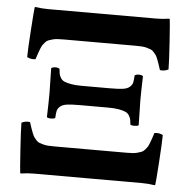

<svg xmlns="http://www.w3.org/2000/svg" viewBox="-49 -698 746 750"><g transform="rotate(5 324.0 -322.5)"><path d="M534.2 0H109.9Q84 0 61 3.9Q57.1 3.9 57.1 1Q55.7 -5.9 50.3 -85Q44.9 -164.1 44.9 -193.8Q60.5 -202.1 78.1 -199.2Q83.5 -183.1 85.9 -175.5Q88.4 -168 92.8 -157Q97.2 -146 100.6 -141.4Q104 -136.7 109.6 -130.4Q115.2 -124 121.3 -121.8Q127.4 -119.6 136.5 -116.9Q145.5 -114.3 156 -113.5Q166.5 -112.8 181.2 -112.8H462.9Q477.5 -112.8 488 -113.5Q498.5 -114.3 507.6 -116.9Q516.6 -119.6 522.7 -121.8Q528.8 -124 534.4 -130.4Q540 -136.7 543.5 -141.4Q546.9 -146 551.3 -157Q555.7 -168 558.1 -175.5Q560.5 -183.1 565.9 -199.2Q583.5 -202.1 599.1 -193.8Q599.1 -165.5 593.8 -85.7Q588.4 -5.9 586.9 1Q586.9 3.9 583 3.9Q560.1 0 534.2 0ZM109.9 -645H534.2Q560.1 -645 583 -648.9Q586.9 -648.9 586.9 -646Q588.4 -639.2 593.8 -560.1Q599.1 -481 599.1 -451.2Q583.5 -442.9 565.9 -445.8Q560.5 -461.9 558.1 -469.5Q555.7 -477.1 551.3 -488Q546.9 -499 543.5 -503.7Q540 -508.3 534.4 -514.6Q528.8 -521 522.7 -523.2Q516.6 -525.4 507.6 -528.1Q498.5 -530.8 488 -531.5Q477.5 -532.2 462.9 -532.2H181.2Q166.5 -532.2 156 -531.5Q145.5 -530.8 136.5 -528.1Q127.4 -525.4 121.3 -523.2Q115.2 -521 109.6 -514.6Q104 -508.3 100.6 -503.7Q97.2 -499 92.8 -488Q88.4 -477.1 85.9 -469.5Q83.5 -461.9 78.1 -445.8Q60.5 -442.9 44.9 -451.2Q44.9 -479.5 50.3 -559.3Q55.7 -639.2 57.1 -646Q57.1 -648.9 61 -648.9Q84 -645 109.9 -645ZM266.1 -357.9H377.9Q410.2 -357.9 428 -360.4Q445.8 -362.8 454.8 -370.8Q463.9 -378.9 466.1 -387.9Q468.3 -397 469.2 -416Q474.1 -420.9 485.8 -420.9Q497.1 -420.9 502 -416Q500 -356.4 500 -321.8Q500 -294.4 502 -224.1Q498 -220.2 485.8 -220.2Q473.1 -220.2 469.2 -224.1Q468.3 -236.8 466.8 -243.7Q465.3 -250.5 460.2 -259Q455.1 -267.6 445.8 -271.7Q436.5 -275.9 419.7 -279.1Q402.8 -282.2 377.9 -282.2H266.1Q233.9 -282.2 216.1 -279.8Q198.2 -277.3 189.2 -269.3Q180.2 -261.2 178 -252.2Q175.8 -243.2 174.8 -224.1Q170.9 -220.2 159.2 -220.2Q146 -220.2 142.1 -224.1Q144 -283.7 144 -317.9Q144 -345.7 142.1 -416Q147 -420.9 159.2 -420.9Q169.9 -420.9 174.8 -416Q175.8 -403.3 177.2 -396.5Q178.7 -389.6 183.8 -381.1Q189 -372.6 198.2 -368.4Q207.5 -364.3 224.4 -361.1Q241.2 -357.9 266.1 -357.9Z"/></g></svg>

Font: Common Serif
Style: Bold
Weight: 700
Designer: Philipp H. Poll, Khaled Hosny
Foundry: Stefan Peev, Context Ltd.
Version: Version 1.026